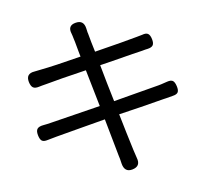

<svg xmlns="http://www.w3.org/2000/svg" viewBox="-86 -872 1090 1000"><g transform="rotate(-10 459.0 -372.0)"><path d="M485 -9Q481 -39 477 -54Q467 -110 439 -252Q396 -245 315 -231Q204 -212 175 -207Q146 -202 128 -198Q106 -193 96 -200.5Q86 -208 81.5 -231.5Q77 -255 86 -265.5Q95 -276 119 -278Q125 -279 137 -280Q152 -282 158 -283Q225 -293 425 -325L386 -521Q239 -499 171 -486Q163 -485 147 -482Q137 -480 132 -479Q110 -474 99 -481.5Q88 -489 83 -512Q74 -558 121 -561Q143 -563 156 -565Q226 -572 371 -596Q369 -605 366 -621Q354 -689 351 -699Q350 -703 349 -709Q347 -717 346 -721Q331 -767 377 -774Q420 -781 426 -735Q428 -725 429 -713L430 -710Q439 -658 450 -608Q614 -634 676 -646Q698 -650 707 -652Q728 -658 738.5 -650.5Q749 -643 753.5 -621Q758 -599 751 -588.5Q744 -578 723 -575Q718 -574 708 -573Q697 -571 692 -570Q661 -566 547 -547Q493 -539 464 -534L483 -435L503 -337Q531 -342 585 -351Q710 -372 745 -378Q750 -379 760 -381Q783 -386 793 -389Q814 -394 823.5 -386.5Q833 -379 838 -357Q843 -335 836.5 -324.5Q830 -314 808 -311Q798 -310 773 -305Q764 -304 759 -303Q629 -281 517 -265Q525 -227 538 -162Q555 -81 558 -68Q564 -40 568 -26Q582 21 535 30Q493 38 485 -9Z"/></g></svg>

Font: GenSenRounded JP R
Style: Regular
Weight: 400
Version: Version 1.501;PS 1;hotconv 16.6.51;makeotf.lib2.5.65220